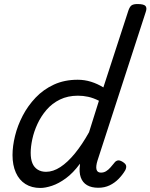

<svg xmlns="http://www.w3.org/2000/svg" viewBox="-20 -914 745 951"><path d="M180 17Q137 17 106 -2.5Q75 -22 58.5 -59Q42 -96 42 -146Q42 -190 54.5 -241Q67 -292 92.5 -341Q118 -390 156.5 -430.5Q195 -471 247 -495Q299 -519 365 -519Q399 -519 431 -509Q463 -499 492 -481L616 -862Q623 -882 632.5 -888Q642 -894 661 -894Q692 -894 700.5 -884.5Q709 -875 702 -855L463 -119Q454 -90 458 -74.5Q462 -59 480 -59Q494 -59 505.5 -66Q517 -73 527 -84.5Q537 -96 546 -107Q552 -116 562 -119Q572 -122 588 -112Q604 -102 605 -91.5Q606 -81 600 -70Q587 -48 567.5 -28Q548 -8 523 4Q498 16 467 16Q433 16 411 3Q389 -10 380 -35.5Q371 -61 376 -97Q376 -100 376 -100.5Q376 -101 376 -103Q342 -57 306.5 -31Q271 -5 238 6Q205 17 180 17ZM132 -157Q132 -126 140.5 -105.5Q149 -85 166.5 -74Q184 -63 208 -63Q243 -63 279 -86.5Q315 -110 351 -154Q387 -198 421 -259L470 -415Q442 -429 417 -434.5Q392 -440 366 -440Q316 -440 277 -421Q238 -402 210.5 -370Q183 -338 165.5 -300Q148 -262 140 -224.5Q132 -187 132 -157Z"/></svg>

Font: Playwrite HR
Style: Regular
Weight: 400
Designer: Veronika Burian, José Scaglione
Foundry: TypeTogether
Version: Version 1.002